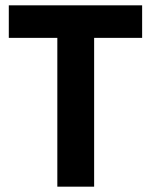

<svg xmlns="http://www.w3.org/2000/svg" viewBox="-20 -700 566 720"><path d="M195 0V-558H13V-680H513V-558H333V0Z"/></svg>

Font: Titillium Web SemiBold
Style: Regular
Weight: 600
Designer: Mohamed Gaber, Accademia di Belle Arti di Urbino
Foundry: Kief Type Foundry, Accademia di Belle Arti di Urbino
Version: Version 3.000; ttfautohint (v1.8.4)